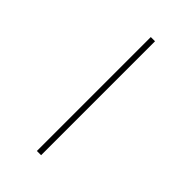

<svg xmlns="http://www.w3.org/2000/svg" viewBox="-156 -503 547 547"><g transform="rotate(45 117.0 -229.5)"><path d="M109 -459H126V0H109Z"/></g></svg>

Font: Ysabeau SC Thin
Style: Regular
Weight: 200
Designer: Christian Thalmann (Catharsis Fonts)
Version: Version 0.003